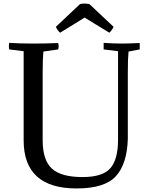

<svg xmlns="http://www.w3.org/2000/svg" viewBox="-20 -1040 854 1080"><path d="M644 -254V-752L563 -762V-799Q618 -795 664 -795Q702 -795 766 -798V-762L703 -750Q699 -712 699 -633V-260Q695 -118 632 -49Q569 20 411 20Q113 20 113 -251V-752L32 -762Q28 -777 32 -799Q87 -795 169 -795Q242 -795 307 -798Q313 -780 307 -762L224 -750Q220 -712 220 -633V-251Q220 -139 272 -91.5Q324 -44 444 -44Q557 -44 600.5 -93.5Q644 -143 644 -254ZM456 -941 318 -856Q305 -867 294 -889L430 -1017Q451 -1023 483 -1017L619 -889Q608 -867 595 -856Z"/></svg>

Font: Adamina
Style: Regular
Weight: 400
Designer: Cyreal (www.cyreal.org)
Foundry: Alexei Vanyashin
Version: Version 1.013